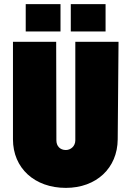

<svg xmlns="http://www.w3.org/2000/svg" viewBox="-20 -903 639 933"><path d="M300 10C448 10 551 -86 552 -226L556 -700H346V-221C346 -193 324 -174 300 -174C272 -174 254 -193 254 -221L253 -700H43V-226C43 -86 148 10 300 10ZM324 -750H493V-883H324ZM105 -750H274V-883H105Z"/></svg>

Font: Finlandica Black
Style: Regular
Weight: 900
Designer: Niklas Ekholm, Juho Hiilivirta, Jaakko Suomalainen
Foundry: Helsinki Type Studio
Version: Version 2.000;Glyphs 3.2 (3202)